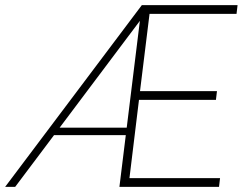

<svg xmlns="http://www.w3.org/2000/svg" viewBox="-22 -726 971 746"><path d="M529 -706H901L897 -672H559L522 -372H821L817 -338H518L481 -34H833L829 0H442ZM539 -679Q536 -672 532 -664.5Q528 -657 526 -651L37 0H-2L529 -706ZM183 -230H480L477 -201H173Z"/></svg>

Font: Josefin Sans Thin ExtraLight
Style: Italic
Weight: 250
Italic angle: -7°
Version: Version 2.000